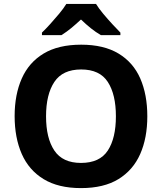

<svg xmlns="http://www.w3.org/2000/svg" viewBox="-20 -954 831 984"><path d="M735 -358Q735 -247 698.5 -164.5Q662 -82 587 -36Q512 10 395 10Q279 10 203.5 -36Q128 -82 91.5 -165Q55 -248 55 -359Q55 -469 91.5 -551.5Q128 -634 203.5 -679.5Q279 -725 396 -725Q512 -725 587.5 -679.5Q663 -634 699 -551.5Q735 -469 735 -358ZM216 -358Q216 -246 258.5 -182.5Q301 -119 395 -119Q491 -119 532.5 -182.5Q574 -246 574 -358Q574 -470 532.5 -534Q491 -598 396 -598Q301 -598 258.5 -534Q216 -470 216 -358ZM472 -934Q486 -911 509 -883.5Q532 -856 555.5 -830.5Q579 -805 597 -787V-774H497Q471 -789 446 -809Q421 -829 395 -854Q368 -829 345 -810Q322 -791 295 -774H195V-787Q214 -805 237.5 -831Q261 -857 283.5 -884Q306 -911 320 -934Z"/></svg>

Font: Noto Sans Meetei Mayek
Style: Bold
Weight: 700
Designer: Monotype Design Team and Neelakash Kshetrimayum
Foundry: Monotype Imaging Inc.
Version: Version 2.002; ttfautohint (v1.8.4.7-5d5b)